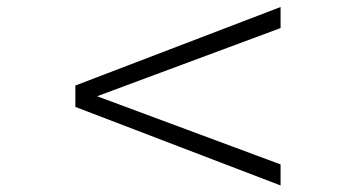

<svg xmlns="http://www.w3.org/2000/svg" viewBox="-20 -581 1040 561"><path d="M799.8 -39.1 200.2 -268.6V-331.1L799.8 -560.5V-499L263.7 -299.8L799.8 -100.6Z"/></svg>

Font: FreeUniversal
Style: Bold
Weight: 700
Version: Version 1.001